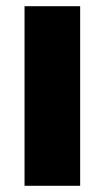

<svg xmlns="http://www.w3.org/2000/svg" viewBox="-20 -598 336 618"><path d="M59 0V-578H238V0Z"/></svg>

Font: Oswald Heavy
Style: Regular
Weight: 400
Designer: Vernon Adams
Foundry: Vernon Adams
Version: Version 4.101